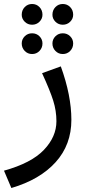

<svg xmlns="http://www.w3.org/2000/svg" viewBox="-50 -692 433 963"><path d="M-30 164Q107 126 170 60Q233 -6 233 -84Q233 -136 217 -187Q201 -238 161 -325L255 -359Q308 -213 308 -91Q308 34 229 121.5Q150 209 7 251ZM59 -618Q59 -641 74 -656.5Q89 -672 111 -672Q133 -672 148 -656.5Q163 -641 163 -618Q163 -598 148 -583Q133 -568 111 -568Q89 -568 74 -583Q59 -598 59 -618ZM213 -618Q213 -641 228 -656.5Q243 -672 265 -672Q287 -672 302 -656.5Q317 -641 317 -618Q317 -598 302 -583Q287 -568 265 -568Q243 -568 228 -583Q213 -598 213 -618ZM59 -474Q59 -495 74 -510Q89 -525 111 -525Q133 -525 148 -510Q163 -495 163 -474Q163 -452 148 -436.5Q133 -421 111 -421Q89 -421 74 -436.5Q59 -452 59 -474ZM213 -474Q213 -495 228 -510Q243 -525 265 -525Q287 -525 302 -510Q317 -495 317 -474Q317 -452 302 -436.5Q287 -421 265 -421Q243 -421 228 -436.5Q213 -452 213 -474Z"/></svg>

Font: FiraGOUPP
Style: Medium
Weight: 400
Designer: bBox Type
Foundry: bBox Type GmbH
Version: Version 1.001